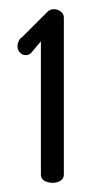

<svg xmlns="http://www.w3.org/2000/svg" viewBox="-20 -752 209 418"><path d="M69 -662 48 -637Q43 -632 36 -632Q28 -632 23 -638Q18 -644 18 -652Q18 -657 21 -663Q24 -669 28 -671L83 -726Q89 -732 97 -732Q105 -732 112 -727Q119 -722 119 -714V-372Q119 -363 111.5 -358.5Q104 -354 95 -354Q84 -354 76.5 -358.5Q69 -363 69 -372Z"/></svg>

Font: AkaAcidDosis
Style: Regular
Weight: 400
Designer: Edgar Tolentino, Pablo Impallari, Igino Marini, Aka-Acid
Foundry: Edgar Tolentino, Pablo Impallari, Igino Marini, Cyberella
Version: Version 1.007